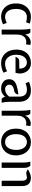

<svg xmlns="http://www.w3.org/2000/svg" viewBox="1422 -1989 577 3461"><g transform="rotate(90 1710.5 -258.5)"><path d="M283 10Q216 10 161.2 -21Q106.5 -52 74.2 -112Q42 -172 42 -259Q42 -345.5 75.2 -405.2Q108.5 -465 163.5 -496Q218.5 -527 283 -527Q310 -527 342.5 -522.2Q375 -517.5 405 -506L382 -441Q353.5 -448.5 329.5 -451.8Q305.5 -455 283 -455Q245 -455 212.8 -434Q180.5 -413 160.8 -369.5Q141 -326 141 -259Q141 -191.5 160.5 -148Q180 -104.5 212.2 -83.2Q244.5 -62 283 -62Q305 -62 331.8 -68.8Q358.5 -75.5 393 -91L418 -25Q377.5 -5 342 2.5Q306.5 10 283 10Z M514 0V-342Q514 -388 510.2 -435Q506.5 -482 498 -517H567Q583 -500.5 589.8 -480.8Q596.5 -461 601 -437V-419L609 -437Q628.5 -475.5 665 -499.8Q701.5 -524 742 -524Q753.5 -524 765.5 -522Q777.5 -520 791 -516L779 -438Q763.5 -442 751.8 -443Q740 -444 731 -444Q700 -444 670.5 -427Q641 -410 622 -373Q603 -336 603 -276V0Z M1116 10Q1061 10 1016.2 -10.5Q971.5 -31 939.8 -67.8Q908 -104.5 891 -154.2Q874 -204 874 -263Q874 -344 903.8 -403.2Q933.5 -462.5 988.5 -494.8Q1043.5 -527 1119 -527Q1170.5 -527 1210 -504.2Q1249.5 -481.5 1273.8 -442.2Q1298 -403 1303.8 -353.2Q1309.5 -303.5 1293 -250H1003Q1013.5 -278.5 1032.8 -297.8Q1052 -317 1088 -317H1215Q1219.5 -355.5 1206.2 -386.8Q1193 -418 1167.2 -436.5Q1141.5 -455 1109 -455Q1067 -455 1035 -432.5Q1003 -410 985 -366.8Q967 -323.5 967 -262Q967 -202.5 987.8 -157.5Q1008.5 -112.5 1044.5 -87.2Q1080.5 -62 1126 -62Q1160.5 -62 1191.5 -69.2Q1222.5 -76.5 1265 -98L1290 -32Q1242 -7.5 1197 1.2Q1152 10 1116 10Z M1576 10Q1524 10 1486.2 -8.8Q1448.5 -27.5 1428.2 -59.5Q1408 -91.5 1408 -132Q1408 -182.5 1434.5 -215.8Q1461 -249 1521.8 -269.5Q1582.5 -290 1685 -302Q1683 -290 1676.2 -273.5Q1669.5 -257 1654.5 -243Q1639.5 -229 1613 -225Q1569 -218 1546.2 -204.5Q1523.5 -191 1515.2 -173.8Q1507 -156.5 1507 -138Q1507 -107.5 1529 -84.8Q1551 -62 1589 -62Q1623 -62 1657.5 -79Q1692 -96 1721 -134V-321Q1721 -380.5 1692.2 -417.8Q1663.5 -455 1595 -455Q1568 -455 1541.5 -449.5Q1515 -444 1479 -431L1456 -493Q1505 -514 1542.5 -520.5Q1580 -527 1613 -527Q1709 -527 1762 -471.2Q1815 -415.5 1815 -314V-171Q1815 -111 1819.8 -68.8Q1824.5 -26.5 1831 0H1763Q1749 -8.5 1741 -22Q1733 -35.5 1727 -51L1726 -69L1715 -51Q1677 -13 1644.5 -1.5Q1612 10 1576 10Z M1976 0V-342Q1976 -388 1972.2 -435Q1968.5 -482 1960 -517H2029Q2045 -500.5 2051.8 -480.8Q2058.5 -461 2063 -437V-419L2071 -437Q2090.5 -475.5 2127 -499.8Q2163.5 -524 2204 -524Q2215.5 -524 2227.5 -522Q2239.5 -520 2253 -516L2241 -438Q2225.5 -442 2213.8 -443Q2202 -444 2193 -444Q2162 -444 2132.5 -427Q2103 -410 2084 -373Q2065 -336 2065 -276V0Z M2540 10Q2473 10 2418.2 -21Q2363.5 -52 2331.2 -112Q2299 -172 2299 -259Q2299 -327.5 2319.8 -378Q2340.5 -428.5 2375.2 -461.5Q2410 -494.5 2453 -510.8Q2496 -527 2540 -527Q2616.5 -527 2670.5 -491.2Q2724.5 -455.5 2752.8 -394.8Q2781 -334 2781 -259Q2781 -194 2761.8 -143.8Q2742.5 -93.5 2709 -59.2Q2675.5 -25 2632 -7.5Q2588.5 10 2540 10ZM2540 -62Q2588.5 -62 2620 -89Q2651.5 -116 2666.8 -160.8Q2682 -205.5 2682 -259Q2682 -326 2662.2 -369.5Q2642.5 -413 2610.2 -434Q2578 -455 2540 -455Q2502 -455 2469.8 -434Q2437.5 -413 2417.8 -369.5Q2398 -326 2398 -259Q2398 -172 2435 -117Q2472 -62 2540 -62Z M3238 0V-376Q3238 -410.5 3222.5 -432.8Q3207 -455 3176 -455Q3164 -455 3155 -452.5Q3146 -450 3133 -447Q3104 -440.5 3079 -446.5Q3054 -452.5 3033 -474Q3086.5 -505.5 3122.2 -516.2Q3158 -527 3185 -527Q3225 -527 3259 -512.5Q3293 -498 3313.5 -463Q3334 -428 3334 -366V0ZM2910 0V-391Q2910 -419 2906.8 -450.5Q2903.5 -482 2895 -517H2967Q2991 -490 2998.5 -463.5Q3006 -437 3006 -407V0Z"/></g></svg>

Font: Expletus Sans
Style: Regular
Weight: 400
Designer: Jasper de Waard
Foundry: Designtown
Version: Version 7.500